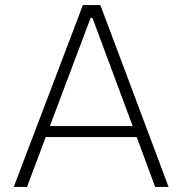

<svg xmlns="http://www.w3.org/2000/svg" viewBox="-20 -733 715 753"><path d="M34 0Q56 -58 80 -121.2Q104 -184.5 126 -242L219 -486.5Q244 -552 264.2 -605.5Q284.5 -659 305 -713H373.5Q394 -658.5 414 -605.5Q434 -552.5 459 -486L551 -240.5Q573 -181.5 596.5 -119.2Q620 -57 641 0H588.5Q564.5 -65.5 538.5 -135Q512.5 -204.5 490 -266.5L342.5 -663H335.5L187.5 -270Q163 -205.5 137 -135.8Q111 -66 86 0ZM144.5 -195.5 147 -238.5H531.5L533.5 -195.5Z"/></svg>

Font: Commissioner Thin ExtraLight
Style: Regular
Weight: 250
Version: Version 1.000